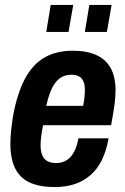

<svg xmlns="http://www.w3.org/2000/svg" viewBox="-20 -744 506 776"><path d="M201 12Q141 12 101 -6Q61 -24 41.5 -63Q22 -102 22 -162Q22 -188 25 -217Q28 -246 33 -277Q50 -367 80.5 -425Q111 -483 159 -511Q207 -539 275 -539Q331 -539 369.5 -521.5Q408 -504 427.5 -468.5Q447 -433 447 -378Q447 -355 443 -323Q439 -291 429 -238H154Q149 -213 146.5 -192.5Q144 -172 144 -157Q144 -133 150.5 -117Q157 -101 171 -93Q185 -85 207 -85Q224 -85 238.5 -91Q253 -97 264 -108.5Q275 -120 283.5 -139Q292 -158 297 -185H419Q410 -135 392 -98Q374 -61 346 -36.5Q318 -12 282 0Q246 12 201 12ZM167 -316H316Q320 -336 321.5 -352.5Q323 -369 323 -381Q323 -402 317 -415.5Q311 -429 299 -435.5Q287 -442 269 -442Q241 -442 221.5 -427.5Q202 -413 189 -385Q176 -357 167 -316ZM167 -615 185 -724H276L257 -615ZM323 -615 341 -724H431L412 -615Z"/></svg>

Font: Archivo Condensed
Style: Bold Italic
Weight: 700
Width: 3
Italic angle: -10°
Designer: Hector Gatti
Foundry: Omnibus-Type
Version: Version 2.001